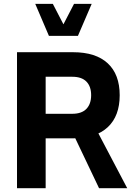

<svg xmlns="http://www.w3.org/2000/svg" viewBox="-20 -988 692 1008"><path d="M468.3 -341.3H337.4L500 0H647.9ZM219.7 0V-261.7H363.3Q482.9 -261.7 545.7 -320.3Q608.4 -378.9 608.4 -488Q608.4 -597.2 545.7 -655.5Q482.9 -713.9 363.3 -713.9H69.3V0ZM219.7 -585H359.4Q408.9 -585 433.7 -559.6Q458.5 -534.2 458.5 -488.3Q458.5 -442.4 433.7 -416.5Q408.9 -390.6 359.4 -390.6H219.7ZM165 -967.8 236.8 -799.8H389.2L461.4 -967.8H368.7L313 -860.4L257.3 -967.8Z"/></svg>

Font: Estedad-FD-VF Thin
Style: Regular
Weight: 100
Designer: Amin Abedi
Version: Version 5.0